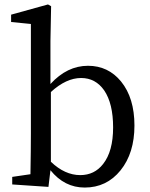

<svg xmlns="http://www.w3.org/2000/svg" viewBox="-20 -830 674 864"><path d="M361 14Q270 14 207 -64L198 11L35 0V-34L117 -46Q119 -158 119 -230V-722L30 -731V-764L196 -810L210 -802L207 -646V-452Q282 -534 376 -534Q467 -534 525 -463Q585 -389 585 -265Q585 -141 522.5 -63.5Q460 14 361 14ZM341 -42Q405 -42 444 -92Q489 -149 489 -256.5Q489 -364 449 -423Q410 -479 345 -479Q278 -479 209 -416V-102Q272 -42 341 -42Z"/></svg>

Font: GenRyuMin TW M
Style: Regular
Weight: 500
Version: Version 1.501;PS 1;hotconv 16.6.51;makeotf.lib2.5.65220